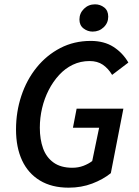

<svg xmlns="http://www.w3.org/2000/svg" viewBox="-20 -855 640 887"><path d="M297 12Q219 12 164.5 -21Q110 -54 82 -114Q54 -174 54 -257Q54 -338 78.5 -412Q103 -486 149 -543Q195 -600 258.5 -633Q322 -666 399 -666Q461 -666 504 -638.5Q547 -611 573 -566L498 -509Q480 -539 455 -556Q430 -573 394 -573Q352 -573 316.5 -556Q281 -539 253 -508.5Q225 -478 205 -439Q185 -400 174.5 -355.5Q164 -311 164 -265Q164 -211 179 -169.5Q194 -128 227.5 -104Q261 -80 314 -80Q342 -80 365.5 -89Q389 -98 406 -111L438 -265H317L334 -353H550L492 -55Q456 -26 406 -7Q356 12 297 12ZM408 -709Q385 -709 366 -723.5Q347 -738 347 -765Q347 -794 368 -814.5Q389 -835 419 -835Q443 -835 461.5 -820.5Q480 -806 480 -778Q480 -749 459 -729Q438 -709 408 -709Z"/></svg>

Font: Source Code Pro ExtraLight SemiBold
Style: Italic
Weight: 600
Italic angle: -11°
Monospace: yes
Version: Version 1.016;hotconv 1.0.116;makeotfexe 2.5.65601